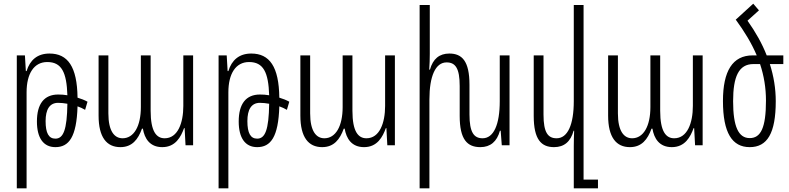

<svg xmlns="http://www.w3.org/2000/svg" viewBox="-20 -787 4276 1040"><path d="M71 233H124V-287C124 -388 164 -451 236 -451C314 -451 341 -395 345 -271C328 -274 311 -275 295 -275C219 -275 180 -224 180 -129C180 -40 215 10 280 10C353 10 395 -44 400 -211C415 -206 429 -199 441 -192L454 -236C438 -245 420 -252 400 -258C398 -426 347 -497 248 -497C182 -497 142 -461 124 -402H120L115 -487H71ZM227 -131C227 -193 248 -230 295 -230C311 -230 328 -228 345 -225C343 -83 323 -36 280 -36C244 -36 227 -66 227 -131Z M632 10C696 10 728 -32 749 -90H754C763 -37 791 10 859 10C931 10 960 -46 977 -93H980L985 0H1026V-487H973V-213C973 -121 943 -38 872 -38C828 -38 796 -73 796 -187V-487H743V-207C743 -103 705 -38 644 -38C600 -38 567 -76 567 -173V-487H514V-161C514 -43 558 10 632 10Z M1164 233H1217V-287C1217 -388 1257 -451 1329 -451C1407 -451 1434 -395 1438 -271C1421 -274 1404 -275 1388 -275C1312 -275 1273 -224 1273 -129C1273 -40 1308 10 1373 10C1446 10 1488 -44 1493 -211C1508 -206 1522 -199 1534 -192L1547 -236C1531 -245 1513 -252 1493 -258C1491 -426 1440 -497 1341 -497C1275 -497 1235 -461 1217 -402H1213L1208 -487H1164ZM1320 -131C1320 -193 1341 -230 1388 -230C1404 -230 1421 -228 1438 -225C1436 -83 1416 -36 1373 -36C1337 -36 1320 -66 1320 -131Z M1725 10C1789 10 1821 -32 1842 -90H1847C1856 -37 1884 10 1952 10C2024 10 2053 -46 2070 -93H2073L2078 0H2119V-487H2066V-213C2066 -121 2036 -38 1965 -38C1921 -38 1889 -73 1889 -187V-487H1836V-207C1836 -103 1798 -38 1737 -38C1693 -38 1660 -76 1660 -173V-487H1607V-161C1607 -43 1651 10 1725 10Z M2687 -487V-239C2687 -112 2654 -38 2594 -38C2547 -38 2523 -70 2523 -167V-328C2523 -457 2482 -497 2414 -497C2360 -497 2325 -468 2309 -410H2305C2307 -438 2308 -467 2308 -495V-760H2253V233H2306V-248C2306 -375 2339 -449 2399 -449C2447 -449 2470 -417 2470 -321V-159C2470 -31 2511 10 2582 10C2636 10 2672 -20 2688 -79H2692L2698 0H2740V-487Z M3141 186V-760H3088V-239C3088 -112 3055 -38 2995 -38C2948 -38 2924 -69 2924 -166V-487H2871V-159C2871 -31 2912 10 2981 10C3036 10 3071 -20 3087 -79H3090C3089 -52 3088 -25 3088 3V233H3219V186Z M3392 10C3456 10 3488 -32 3509 -90H3514C3523 -37 3551 10 3619 10C3691 10 3720 -46 3737 -93H3740L3745 0H3786V-487H3733V-213C3733 -121 3703 -38 3632 -38C3588 -38 3556 -73 3556 -187V-487H3503V-207C3503 -103 3465 -38 3404 -38C3360 -38 3327 -76 3327 -173V-487H3274V-161C3274 -43 3318 10 3392 10Z M4182 -239C4182 -307 4171 -374 4150 -440H4223V-487H4133C4108 -551 4073 -613 4029 -675L4091 -731L4060 -767L3967 -682L3965 -681C4012 -617 4051 -553 4079 -487H4057C3948 -487 3896 -402 3896 -240C3896 -67 3946 10 4041 10C4136 10 4182 -65 4182 -239ZM4061 -440H4097C4118 -377 4129 -311 4129 -242C4129 -95 4101 -39 4041 -39C3980 -39 3951 -101 3951 -239C3951 -371 3981 -440 4061 -440Z"/></svg>

Font: Noto Sans Armenian ExtraCondensed Light
Style: Regular
Weight: 300
Width: 2
Designer: Monotype Design Team
Foundry: Monotype Imaging Inc.
Version: Version 2.008